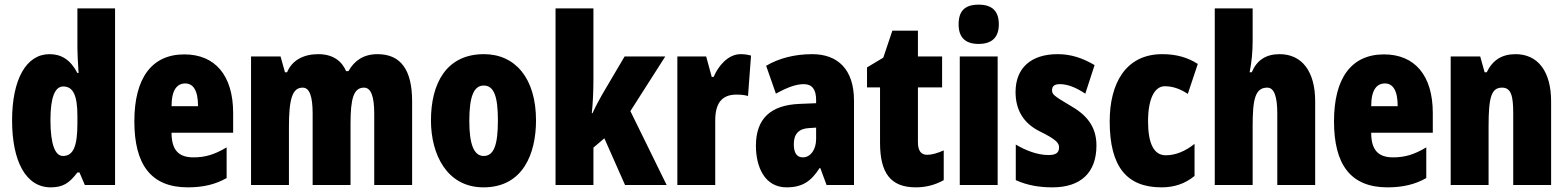

<svg xmlns="http://www.w3.org/2000/svg" viewBox="-20 -796 6742 826"><path d="M198 10C251 10 278 -8 313 -54H322L345 0H475V-760H313V-588C313 -567 315 -532 318 -482H313C283 -539 244 -563 193 -563C93 -563 32 -455 32 -278C32 -101 92 10 198 10ZM251 -125C217 -125 197 -175 197 -280C197 -376 216 -424 252 -424C295 -424 313 -385 313 -297V-265C313 -166 295 -125 251 -125Z M773 -562C632 -562 558 -459 558 -274C558 -90 628 10 788 10C852 10 906 -2 955 -30V-162C903 -131 863 -119 812 -119C748 -119 718 -151 718 -225H983V-310C983 -472 905 -562 773 -562ZM777 -437C810 -437 832 -409 832 -339H718C718 -411 743 -437 777 -437Z M1604 -563C1545 -563 1505 -536 1479 -490H1469C1451 -532 1414 -563 1349 -563C1285 -563 1236 -536 1215 -485H1206L1187 -553H1060V0H1223V-248C1223 -369 1237 -419 1282 -419C1312 -419 1325 -381 1325 -307V0H1488V-264C1488 -371 1501 -419 1546 -419C1576 -419 1590 -381 1590 -307V0H1753V-360C1753 -497 1703 -563 1604 -563Z M2286 -278C2286 -460 2196 -563 2062 -563C1900 -563 1834 -437 1834 -278C1834 -131 1903 10 2060 10C2230 10 2286 -135 2286 -278ZM1999 -276C1999 -380 2018 -428 2061 -428C2106 -428 2122 -379 2122 -278C2122 -176 2106 -125 2061 -125C2018 -125 1999 -177 1999 -276Z M2533 -458V-760H2370V0H2533V-161L2580 -201L2669 0H2848L2692 -318L2842 -553H2667L2571 -390C2559 -369 2543 -340 2529 -309H2526C2531 -357 2533 -407 2533 -458Z M3166 -563C3111 -563 3069 -510 3050 -465H3042L3018 -553H2894V0H3057V-278C3057 -350 3084 -389 3148 -389C3169 -389 3185 -387 3198 -383L3211 -557C3191 -562 3179 -563 3166 -563Z M3474 -563C3398 -563 3330 -545 3276 -513L3318 -393C3368 -421 3406 -434 3438 -434C3474 -434 3491 -411 3491 -366V-352L3419 -349C3297 -344 3232 -287 3232 -169C3232 -79 3269 10 3364 10C3433 10 3470 -17 3506 -73H3509L3536 0H3654V-363C3654 -498 3584 -563 3474 -563ZM3461 -245 3491 -247V-198C3491 -151 3466 -119 3434 -119C3408 -119 3395 -138 3395 -176C3395 -220 3417 -243 3461 -245Z M3969 -130C3942 -130 3929 -148 3929 -184V-420H4033V-553H3929V-664H3819L3780 -548L3710 -506V-420H3766V-182C3766 -52 3811 10 3920 10C3965 10 4004 -1 4040 -21V-149C4013 -137 3989 -130 3969 -130Z M4190 -776C4130 -776 4104 -748 4104 -691C4104 -635 4133 -607 4190 -607C4247 -607 4277 -635 4277 -691C4277 -747 4250 -776 4190 -776ZM4272 -553H4109V0H4272Z M4697 -170C4697 -255 4651 -304 4584 -342C4513 -384 4506 -390 4506 -408C4506 -426 4517 -434 4540 -434C4578 -434 4616 -415 4649 -393L4689 -516C4636 -547 4587 -563 4530 -563C4415 -563 4349 -503 4349 -400C4349 -322 4384 -265 4453 -231C4530 -193 4536 -179 4536 -161C4536 -138 4521 -129 4491 -129C4441 -129 4391 -150 4350 -174V-21C4401 2 4453 10 4508 10C4627 10 4697 -51 4697 -170Z M4977 10C5032 10 5079 -6 5119 -39V-177C5079 -145 5037 -128 4995 -128C4945 -128 4919 -177 4919 -274C4919 -371 4947 -425 4991 -425C5025 -425 5057 -414 5090 -392L5133 -521C5089 -549 5041 -563 4980 -563C4822 -563 4754 -436 4754 -274C4754 -78 4828 10 4977 10Z M5369 -621V-760H5206V0H5369V-253C5369 -367 5379 -419 5432 -419C5461 -419 5475 -382 5475 -308V0H5638V-360C5638 -489 5581 -563 5485 -563C5426 -563 5387 -537 5365 -485H5356C5365 -529 5369 -575 5369 -621Z M5934 -562C5793 -562 5719 -459 5719 -274C5719 -90 5789 10 5949 10C6013 10 6067 -2 6116 -30V-162C6064 -131 6024 -119 5973 -119C5909 -119 5879 -151 5879 -225H6144V-310C6144 -472 6066 -562 5934 -562ZM5938 -437C5971 -437 5993 -409 5993 -339H5879C5879 -411 5904 -437 5938 -437Z M6500 -563C6441 -563 6401 -537 6376 -485H6367L6348 -553H6221V0H6384V-253C6384 -378 6396 -419 6442 -419C6482 -419 6490 -381 6490 -308V0H6653V-360C6653 -489 6596 -563 6500 -563Z"/></svg>

Font: Noto Sans Bengali ExtraCondensed Black
Style: Regular
Weight: 900
Width: 2
Designer: Joana Ranito - Universal Thirst; Jelle Bosma - Monotype Design Team
Foundry: Universal Thirst ehf.
Version: Version 3.000